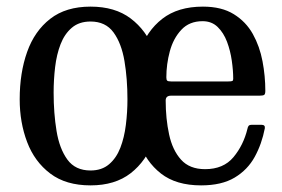

<svg xmlns="http://www.w3.org/2000/svg" viewBox="-20 -550 853 580"><path d="M379.5 -250Q379.5 -330 401.2 -393.2Q423 -456.5 470.2 -493.2Q517.5 -530 593 -530Q649.5 -530 686.2 -507.2Q723 -484.5 743.8 -447.2Q764.5 -410 773 -365Q781.5 -320 781.5 -275.5Q781.5 -265.5 777.8 -263.2Q774 -261 763.5 -261H497Q480.5 -261 480.5 -246.5Q480.5 -191.5 490.8 -144Q501 -96.5 526.8 -67.8Q552.5 -39 599.5 -39Q655 -39 685.2 -75.2Q715.5 -111.5 727.5 -161Q728.5 -166.5 731 -169.8Q733.5 -173 741 -173H770Q781.5 -173 780 -162.5Q771 -115.5 749.5 -76.2Q728 -37 688.8 -13.5Q649.5 10 587.5 10Q512 10 466.2 -25.8Q420.5 -61.5 400 -120.8Q379.5 -180 379.5 -250ZM496.5 -304H670Q679.5 -304 682 -305.5Q684.5 -307 684.5 -312Q684.5 -337 680.2 -366.8Q676 -396.5 665.8 -423.8Q655.5 -451 637.5 -468.5Q619.5 -486 592 -486Q552 -486 527.8 -460Q503.5 -434 493 -395Q482.5 -356 482.5 -316.5Q482.5 -309 485 -306.5Q487.5 -304 496.5 -304ZM39.5 -250Q39.5 -330 62 -393.2Q84.5 -456.5 131.8 -493.2Q179 -530 253.5 -530Q327.5 -530 374.8 -494.2Q422 -458.5 444.8 -399.2Q467.5 -340 467.5 -270Q467.5 -190 444.8 -126.8Q422 -63.5 374.8 -26.8Q327.5 10 253.5 10Q179 10 131.8 -25.8Q84.5 -61.5 62 -120.8Q39.5 -180 39.5 -250ZM142 -270Q142 -208 150.8 -154.5Q159.5 -101 183.5 -68Q207.5 -35 253.5 -35Q287.5 -35 309.5 -53.8Q331.5 -72.5 343.5 -103.5Q355.5 -134.5 360.2 -172.8Q365 -211 365 -250Q365 -312 356 -365.5Q347 -419 323 -452Q299 -485 253.5 -485Q219 -485 197 -466.2Q175 -447.5 163 -416.5Q151 -385.5 146.5 -347.2Q142 -309 142 -270Z"/></svg>

Font: Besley* Narrow
Style: Regular
Weight: 400
Width: 4
Designer: Owen Earl
Foundry: indestructible type*
Version: Version 3.000; ttfautohint (v1.8.3)